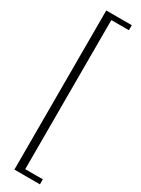

<svg xmlns="http://www.w3.org/2000/svg" viewBox="-261 -823 770 1045"><g transform="rotate(30 124.5 -300.0)"><path d="M58.5 200V-800H219V-768.5H108.5V168.5H219V200Z"/></g></svg>

Font: Big Shoulders Stencil Text Thin ExtraLight
Style: Regular
Weight: 250
Version: Version 2.001